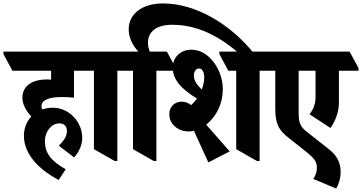

<svg xmlns="http://www.w3.org/2000/svg" viewBox="-88 -927 2104 1116"><path d="M253 119 294 57C206 8 173 -41 173 -105C173 -164 212 -210 257 -210C285 -210 301 -193 301 -166C301 -136 285 -111 254 -80L343 -12C373 -47 390 -85 390 -126C390 -172 371 -215 342 -246C310 -280 267 -301 219 -301C197 -301 176 -297 158 -291C155 -297 153 -303 153 -309C153 -345 194 -363 272 -363C296 -363 322 -362 342 -359V-516H480V-531L428 -627H-68V-613L-16 -516H209V-464C200 -465 192 -465 183 -465C96 -465 42 -425 42 -359C42 -323 62 -284 94 -250C67 -221 51 -182 51 -138C51 -39 125 51 253 119Z M579 9H594V-516H707V-531L655 -627H344V-613L396 -516H458V-60Z M806 9H821V-516H934V-531L882 -627H782C777 -642 772 -659 772 -678C772 -743 821 -783 913 -783C1060 -783 1190 -716 1310 -609H1394C1253 -788 1049 -907 860 -907C736 -907 660 -845 660 -756C660 -707 684 -662 716 -627H571V-613L623 -516H685V-60Z M1123 17 1247 -47 1111 -202C1173 -254 1207 -326 1207 -410C1207 -474 1181 -536 1143 -579C1111 -616 1071 -638 1024 -638C961 -638 916 -594 916 -534C916 -465 964 -411 1057 -354C1047 -340 1035 -327 1023 -316C1003 -331 987 -336 968 -336C926 -336 896 -306 896 -263C896 -206 946 -163 1009 -163C1019 -163 1029 -164 1039 -167ZM1406 9H1421V-516H1534V-531L1482 -627H1187V-613L1239 -516H1285V-60ZM1039 -488C1039 -512 1051 -529 1069 -529C1089 -529 1099 -506 1099 -477C1099 -454 1094 -430 1085 -407C1056 -433 1039 -459 1039 -488Z M1833 -183C1862 -226 1882 -275 1882 -333V-516H1996V-531L1944 -627H1398V-613L1450 -516H1512V-293C1512 -196 1542 -164 1588 -127L1684 -51C1737 -9 1754 11 1754 48C1754 68 1749 89 1733 113L1866 169C1880 147 1892 110 1892 72C1892 8 1861 -31 1821 -62L1694 -162C1655 -192 1648 -220 1648 -268V-516H1746V-360C1746 -321 1732 -289 1711 -263Z"/></svg>

Font: Noto Serif Devanagari ExtraCondensed Black
Style: Regular
Weight: 900
Width: 2
Designer: Universal Thirst, Indian Type Foundry and the Monotype Design Team
Foundry: Monotype Imaging Inc.
Version: Version 2.004